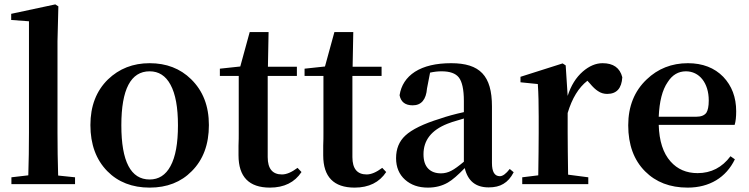

<svg xmlns="http://www.w3.org/2000/svg" viewBox="-20 -839 3415 875"><path d="M322 0V-31L245 -39C243 -103 242 -168 242 -235V-651L246 -810L232 -819L31 -776V-748L112 -742V-235C112 -168 111 -103 109 -40L32 -31V0Z M469 -59C518 -9 583 16 662 16C741 16 805 -9 854 -59C906 -111 932 -181 932 -269C932 -356 905 -425 851 -478C801 -527 738 -551 662 -551C586 -551 523 -526 472 -477C419 -425 392 -356 392 -269C392 -181 418 -111 469 -59ZM662 -21C576 -21 533 -103 533 -268C533 -432 576 -514 662 -514C703 -514 735 -494 757 -453C780 -411 791 -349 791 -268C791 -186 780 -124 757 -82C735 -41 703 -21 662 -21Z M1210 16C1275 16 1323 -8 1354 -55L1336 -74C1309 -54 1286 -44 1265 -44C1222 -44 1200 -70 1200 -123V-493H1333V-535H1201L1204 -693H1118L1075 -536L982 -526V-493H1068V-231C1068 -217 1068 -198 1067 -175C1067 -156 1067 -141 1067 -131C1067 -33 1115 16 1210 16Z M1596 16C1661 16 1709 -8 1740 -55L1722 -74C1695 -54 1672 -44 1651 -44C1608 -44 1586 -70 1586 -123V-493H1719V-535H1587L1590 -693H1504L1461 -536L1368 -526V-493H1454V-231C1454 -217 1454 -198 1453 -175C1453 -156 1453 -141 1453 -131C1453 -33 1501 16 1596 16Z M1930 16C1965 16 1995 8 2021 -7C2042 -19 2067 -41 2098 -73C2112 -14 2148 15 2207 15C2234 15 2256 10 2274 -1C2293 -12 2308 -29 2321 -54L2303 -69C2286 -47 2271 -36 2258 -36C2234 -36 2222 -56 2222 -96V-354C2222 -494 2167 -551 2036 -551C1967 -551 1912 -538 1871 -512C1831 -486 1808 -450 1801 -405C1807 -374 1827 -359 1861 -359C1900 -359 1922 -385 1926 -436L1940 -508C1958 -512 1975 -514 1992 -514C2030 -514 2056 -505 2071 -486C2086 -467 2094 -431 2094 -379V-328C2053 -319 2016 -309 1985 -298C1910 -275 1857 -249 1827 -221C1799 -195 1785 -161 1785 -118C1785 -77 1799 -44 1826 -20C1853 4 1887 16 1930 16ZM1990 -49C1965 -49 1946 -56 1932 -70C1917 -85 1910 -107 1910 -136C1910 -200 1946 -246 2019 -275C2028 -279 2049 -286 2081 -295C2086 -297 2091 -298 2094 -299V-102C2070 -82 2051 -68 2037 -61C2022 -53 2006 -49 1990 -49Z M2661 0V-31L2569 -43C2568 -119 2567 -183 2567 -235V-324C2587 -391 2617 -440 2657 -471L2668 -459C2682 -442 2694 -431 2705 -424C2718 -415 2732 -411 2747 -411C2790 -411 2813 -436 2816 -487C2805 -530 2775 -551 2726 -551C2695 -551 2665 -538 2636 -513C2605 -486 2582 -449 2567 -402L2558 -541L2544 -550L2352 -489V-464L2431 -456C2434 -413 2435 -364 2435 -307V-235C2435 -181 2434 -116 2433 -40L2360 -31V0Z M3114 16C3213 16 3289 -30 3329 -113L3309 -127C3271 -76 3221 -50 3159 -50C3108 -50 3067 -68 3036 -103C3002 -141 2984 -197 2982 -270H3328C3333 -286 3335 -307 3335 -332C3335 -396 3315 -448 3276 -489C3236 -530 3182 -551 3115 -551C3041 -551 2978 -526 2927 -477C2871 -424 2843 -354 2843 -268C2843 -179 2869 -109 2920 -58C2969 -9 3033 16 3114 16ZM2982 -307C2985 -376 2998 -429 3023 -465C3044 -498 3072 -514 3106 -514C3167 -514 3210 -461 3210 -381C3210 -354 3206 -336 3199 -325C3190 -313 3175 -307 3153 -307Z"/></svg>

Font: AllPunType Bold
Style: Regular
Weight: 700
Version: 1.0